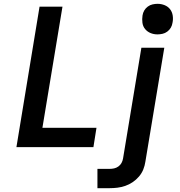

<svg xmlns="http://www.w3.org/2000/svg" viewBox="-20 -770 940 1005"><path d="M66 0 187 -735H307L202 -101H485L469 0ZM490 215V114H553Q565 114 577 111.5Q589 109 599.5 101.5Q610 94 616 83Q622 72 624 60L720 -520H840L741 76Q738 97 730 117Q722 137 707.5 154Q693 171 674.5 183.5Q656 196 635.5 203Q615 210 594.5 212.5Q574 215 553 215ZM804 -590Q785 -590 768 -597Q751 -604 739.5 -618Q728 -632 725.5 -651Q723 -670 726 -689Q728 -703 735 -715Q742 -727 753.5 -735.5Q765 -744 778.5 -747Q792 -750 805 -750Q824 -750 841.5 -743Q859 -736 870 -722Q881 -708 884 -689Q887 -670 883 -651Q881 -637 874 -625Q867 -613 855.5 -604.5Q844 -596 830.5 -593Q817 -590 804 -590Z"/></svg>

Font: Iosevka Aile
Style: Bold Italic
Weight: 700
Italic angle: -9°
Designer: Belleve Invis
Foundry: Belleve Invis
Version: Version 28.0.1; ttfautohint (v1.8.4)